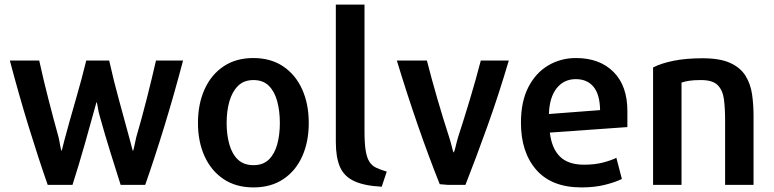

<svg xmlns="http://www.w3.org/2000/svg" viewBox="-20 -800 3375 837"><path d="M778 -536H660Q642 -457 619.5 -368.5Q597 -280 574 -202Q569 -182 565.5 -163Q562 -144 559 -142Q557 -147 554 -160Q551 -173 547 -187Q523 -276 499 -363Q475 -450 456 -536H356Q336 -454 309.5 -363Q283 -272 260 -186L249 -142Q245 -148 242.5 -164.5Q240 -181 235 -203Q213 -282 191 -368Q169 -454 151 -536H23Q62 -388 104 -251Q146 -114 188 6H296Q322 -75 349.5 -171.5Q377 -268 401 -356Q404 -349 406.5 -331Q409 -313 415 -293Q437 -214 460.5 -138.5Q484 -63 506 6H613Q655 -114 697 -251Q739 -388 778 -536Z M1326 -264Q1326 -347 1297 -411Q1268 -475 1214 -511Q1160 -547 1084 -547Q1009 -547 955 -511Q901 -475 872 -411Q843 -347 843 -264Q843 -182 872 -118.5Q901 -55 955 -19Q1009 17 1085 17Q1161 17 1215 -19Q1269 -55 1297.5 -118.5Q1326 -182 1326 -264ZM1200 -264Q1200 -212 1188.5 -170.5Q1177 -129 1152 -104.5Q1127 -80 1085 -80Q1043 -80 1017.5 -104Q992 -128 980 -170Q968 -212 968 -264Q968 -316 980 -358Q992 -400 1017.5 -425.5Q1043 -451 1085 -451Q1127 -451 1152 -426Q1177 -401 1188.5 -358.5Q1200 -316 1200 -264Z M1666 -52Q1638 -60 1619.5 -69Q1601 -78 1590 -95.5Q1579 -113 1574 -144.5Q1569 -176 1569 -229V-780H1444V-181Q1444 -114 1462 -72.5Q1480 -31 1524 -10.5Q1568 10 1644 14Z M2198 -536H2076Q2055 -455 2029 -368.5Q2003 -282 1977 -202Q1970 -178 1965.5 -158Q1961 -138 1957 -135Q1954 -143 1949.5 -161.5Q1945 -180 1938 -202Q1912 -282 1887 -368Q1862 -454 1841 -536H1710Q1754 -391 1801.5 -254Q1849 -117 1897 3Q1902 4 1915.5 4.5Q1929 5 1934 6H2009Q2057 -116 2106 -253Q2155 -390 2198 -536Z M2715 -246V-316Q2715 -426 2654.5 -486.5Q2594 -547 2491 -547Q2424 -547 2369.5 -514.5Q2315 -482 2283 -419.5Q2251 -357 2251 -265Q2251 -136 2318 -59.5Q2385 17 2515 17Q2574 17 2620 5Q2666 -7 2691 -20L2667 -112Q2645 -101 2609 -91.5Q2573 -82 2526 -82Q2457 -82 2421 -117.5Q2385 -153 2377 -222ZM2596 -320 2373 -303Q2375 -375 2406.5 -415Q2438 -455 2490 -455Q2540 -455 2567.5 -421.5Q2595 -388 2596 -320Z M3265 6V-295Q3265 -344 3258.5 -389Q3252 -434 3230 -469.5Q3208 -505 3163.5 -525.5Q3119 -546 3043 -546Q2970 -546 2916 -535Q2862 -524 2827 -506V6H2951V-440Q2965 -445 2985 -448Q3005 -451 3036 -451Q3087 -451 3109 -428.5Q3131 -406 3136 -366.5Q3141 -327 3141 -276V6Z"/></svg>

Font: Repo DemiBold
Style: Regular
Weight: 600
Designer: Stefan Peev
Foundry: Context Ltd
Version: Version 1.502